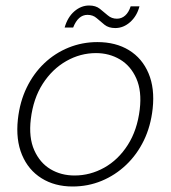

<svg xmlns="http://www.w3.org/2000/svg" viewBox="-20 -666 620 698"><path d="M244 12Q179 12 131 -18Q83 -48 60 -103Q37 -158 45 -232Q52 -296 77 -347.5Q102 -399 141 -436Q180 -473 229.5 -493Q279 -513 334 -513Q401 -513 449 -483.5Q497 -454 520 -399.5Q543 -345 535 -271Q528 -207 503 -155.5Q478 -104 438.5 -66.5Q399 -29 349.5 -8.5Q300 12 244 12ZM251 -28Q308 -28 359 -56.5Q410 -85 444.5 -139Q479 -193 488 -268Q496 -335 475.5 -381Q455 -427 416 -450Q377 -473 329 -473Q272 -473 221 -444Q170 -415 135.5 -361.5Q101 -308 92 -233Q84 -166 104.5 -120Q125 -74 163.5 -51Q202 -28 251 -28ZM215 -566Q226 -604 250.5 -625Q275 -646 304 -646Q328 -646 343 -634Q358 -622 372 -610Q386 -598 405 -598Q422 -598 435 -609.5Q448 -621 455 -643H487Q478 -608 453.5 -586Q429 -564 399 -564Q375 -564 360 -576Q345 -588 331.5 -600Q318 -612 298 -612Q281 -612 268 -600.5Q255 -589 246 -566Z"/></svg>

Font: DM Sans 17pt ExtraLight
Style: Italic
Weight: 250
Italic angle: -10°
Version: Version 4.004;gftools[0.9.30]